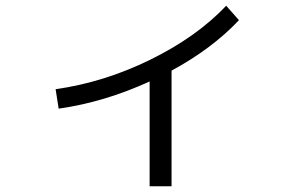

<svg xmlns="http://www.w3.org/2000/svg" viewBox="-20 -611 1040 676"><path d="M175.8 -296.9Q347.7 -321.3 510.3 -401.4Q672.9 -481.4 776.4 -590.8L821.3 -540Q726.6 -439.5 584 -362.3V44.9H506.8V-324.2Q346.7 -251 186.5 -228.5Z"/></svg>

Font: Mgen+ 1c regular
Style: Regular
Weight: 400
Designer: [Source Han Sans]
Ryoko NISHIZUKA  (kana & ideographs); Paul D. Hunt (Latin, Greek & Cyrillic); Wenlong ZHANG  (bopomofo
Version: Version 1.059.20150602